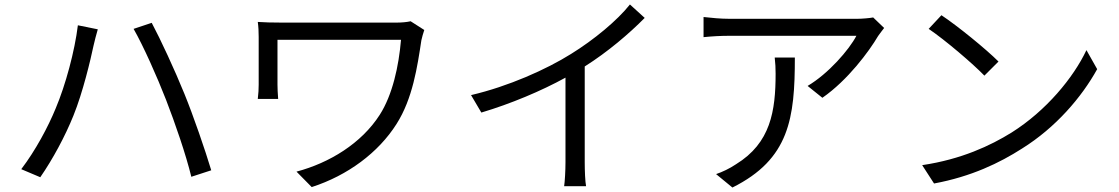

<svg xmlns="http://www.w3.org/2000/svg" viewBox="-20 -801 5000 858"><path d="M229 -317C195 -234 139 -129 75 -45L160 -9C216 -90 271 -192 308 -284C350 -387 385 -535 398 -597C403 -618 410 -647 417 -670L328 -688C314 -573 273 -421 229 -317ZM722 -355C763 -249 810 -113 835 -11L924 -40C897 -130 844 -284 804 -382C761 -488 697 -626 658 -699L577 -672C620 -597 682 -458 722 -355Z M1815 -706C1798 -702 1774 -700 1752 -700H1239C1196 -700 1159 -701 1132 -703C1135 -681 1136 -659 1136 -636V-423C1136 -404 1135 -383 1132 -359H1223C1221 -383 1220 -408 1220 -423V-623H1772C1762 -505 1734 -377 1677 -288C1595 -160 1452 -73 1305 -34L1373 35C1534 -17 1671 -119 1752 -247C1824 -360 1845 -502 1863 -621C1865 -630 1872 -657 1876 -667Z M2795 -781C2739 -710 2634 -623 2532 -560C2422 -491 2252 -415 2085 -376L2131 -298C2262 -337 2400 -395 2507 -454V-76C2507 -38 2504 12 2501 31H2599C2595 11 2593 -38 2593 -76V-504C2696 -569 2792 -651 2861 -721Z M3442 -544C3445 -518 3446 -496 3446 -472C3446 -305 3424 -162 3269 -67C3241 -48 3207 -32 3180 -23L3253 37C3508 -90 3532 -273 3532 -544ZM3882 -723C3867 -720 3831 -717 3812 -717H3238C3201 -717 3159 -721 3124 -725V-635C3164 -639 3201 -641 3238 -641H3807C3775 -579 3681 -471 3589 -417L3655 -364C3769 -443 3864 -572 3904 -640C3911 -651 3924 -666 3931 -676Z M4187 -733 4130 -672C4204 -622 4329 -515 4379 -463L4442 -526C4386 -582 4258 -686 4187 -733ZM4101 -63 4154 19C4321 -12 4447 -73 4547 -137C4698 -231 4814 -367 4883 -492L4835 -577C4777 -454 4655 -306 4501 -209C4406 -150 4276 -89 4101 -63Z"/></svg>

Font: Noto Sans Mono CJK JP Regular
Style: Regular
Weight: 400
Designer: Ryoko NISHIZUKA (kana & ideographs); Paul D. Hunt (Latin, Greek & Cyrillic); Wenlong ZHANG (bopomofo); Sandoll Communica
Foundry: Adobe Systems Incorporated
Version: Version 1.004;PS 1.004;hotconv 1.0.82;makeotf.lib2.5.63406